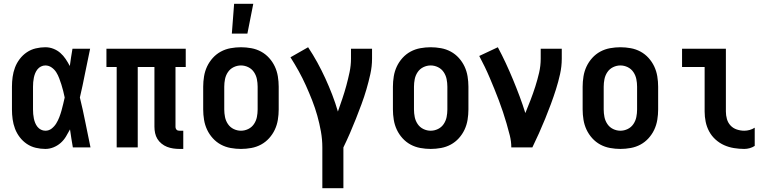

<svg xmlns="http://www.w3.org/2000/svg" viewBox="-20 -777 4040 1012"><path d="M219 8Q194 8 168.5 2Q143 -4 121.5 -18.5Q100 -33 84 -54Q68 -75 59 -99Q50 -123 46.5 -148.5Q43 -174 43 -200V-320Q43 -346 46.5 -371.5Q50 -397 59 -421Q68 -445 84 -466Q100 -487 121.5 -501.5Q143 -516 168.5 -522Q194 -528 219 -528Q241 -528 261.5 -520Q282 -512 298 -498Q314 -484 326 -466Q338 -448 348 -429Q351 -452 354.5 -474.5Q358 -497 362 -520H455Q441 -456 428.5 -391.5Q416 -327 401 -263Q417 -198 430 -132Q443 -66 457 0H364Q360 -24 356 -48Q352 -72 349 -95Q339 -76 327.5 -57Q316 -38 299.5 -23.5Q283 -9 262 -0.5Q241 8 219 8ZM219 -88Q238 -88 252.5 -99.5Q267 -111 276.5 -126.5Q286 -142 292.5 -159Q299 -176 304 -193.5Q309 -211 313 -228.5Q317 -246 321 -263Q317 -281 313 -298Q309 -315 303.5 -331.5Q298 -348 292 -364.5Q286 -381 276.5 -396Q267 -411 252 -421.5Q237 -432 219 -432Q207 -432 196 -426.5Q185 -421 177.5 -411.5Q170 -402 165.5 -391Q161 -380 158.5 -368Q156 -356 155 -344Q154 -332 154 -320V-200Q154 -188 155 -176Q156 -164 158.5 -152Q161 -140 165.5 -129Q170 -118 177.5 -108.5Q185 -99 196 -93.5Q207 -88 219 -88Z M946 8H926Q909 8 892.5 5.5Q876 3 860.5 -3Q845 -9 831.5 -20Q818 -31 809.5 -45Q801 -59 797.5 -75.5Q794 -92 794 -109V-424H706V0H595V-424H541V-520H959V-424H905V-109Q905 -104 906.5 -100Q908 -96 911 -93Q914 -90 918 -89Q922 -88 926 -88H946Z M1250 8Q1223 8 1195.5 3Q1168 -2 1144 -15Q1120 -28 1101.5 -48.5Q1083 -69 1071.5 -93.5Q1060 -118 1055.5 -145.5Q1051 -173 1051 -200V-320Q1051 -347 1055.5 -374.5Q1060 -402 1071.5 -426.5Q1083 -451 1101.5 -471.5Q1120 -492 1144 -505Q1168 -518 1195.5 -523Q1223 -528 1250 -528Q1277 -528 1304.5 -523Q1332 -518 1356 -505Q1380 -492 1398.5 -471.5Q1417 -451 1428.5 -426.5Q1440 -402 1444.5 -374.5Q1449 -347 1449 -320V-200Q1449 -173 1444.5 -145.5Q1440 -118 1428.5 -93.5Q1417 -69 1398.5 -48.5Q1380 -28 1356 -15Q1332 -2 1304.5 3Q1277 8 1250 8ZM1250 -88Q1270 -88 1288.5 -97Q1307 -106 1318.5 -123Q1330 -140 1334 -160Q1338 -180 1338 -200V-320Q1338 -340 1334 -360Q1330 -380 1318.5 -397Q1307 -414 1288.5 -423Q1270 -432 1250 -432Q1230 -432 1211.5 -423Q1193 -414 1181.5 -397Q1170 -380 1166 -360Q1162 -340 1162 -320V-200Q1162 -180 1166 -160Q1170 -140 1181.5 -123Q1193 -106 1211.5 -97Q1230 -88 1250 -88ZM1202 -600 1214 -757H1315L1284 -600Z M1679 215V0Q1679 -42 1671.5 -84Q1664 -126 1652.5 -167Q1641 -208 1625.5 -247.5Q1610 -287 1592.5 -326Q1575 -365 1554.5 -402Q1534 -439 1511 -475L1604 -528Q1630 -489 1652.5 -448Q1675 -407 1694.5 -364.5Q1714 -322 1731 -278Q1748 -234 1761 -189Q1773 -223 1784.5 -257Q1796 -291 1805.5 -326Q1815 -361 1822.5 -396.5Q1830 -432 1830 -468V-520H1941V-468Q1941 -427 1932 -386.5Q1923 -346 1911.5 -306.5Q1900 -267 1885.5 -228Q1871 -189 1856 -151Q1841 -113 1824.5 -75Q1808 -37 1790 0V215Z M2250 8Q2223 8 2195.5 3Q2168 -2 2144 -15Q2120 -28 2101.5 -48.5Q2083 -69 2071.5 -93.5Q2060 -118 2055.5 -145.5Q2051 -173 2051 -200V-320Q2051 -347 2055.5 -374.5Q2060 -402 2071.5 -426.5Q2083 -451 2101.5 -471.5Q2120 -492 2144 -505Q2168 -518 2195.5 -523Q2223 -528 2250 -528Q2277 -528 2304.5 -523Q2332 -518 2356 -505Q2380 -492 2398.5 -471.5Q2417 -451 2428.5 -426.5Q2440 -402 2444.5 -374.5Q2449 -347 2449 -320V-200Q2449 -173 2444.5 -145.5Q2440 -118 2428.5 -93.5Q2417 -69 2398.5 -48.5Q2380 -28 2356 -15Q2332 -2 2304.5 3Q2277 8 2250 8ZM2250 -88Q2270 -88 2288.5 -97Q2307 -106 2318.5 -123Q2330 -140 2334 -160Q2338 -180 2338 -200V-320Q2338 -340 2334 -360Q2330 -380 2318.5 -397Q2307 -414 2288.5 -423Q2270 -432 2250 -432Q2230 -432 2211.5 -423Q2193 -414 2181.5 -397Q2170 -380 2166 -360Q2162 -340 2162 -320V-200Q2162 -180 2166 -160Q2170 -140 2181.5 -123Q2193 -106 2211.5 -97Q2230 -88 2250 -88Z M2675 0Q2675 -32 2667 -63.5Q2659 -95 2650 -126Q2641 -157 2631 -187Q2621 -217 2609.5 -247.5Q2598 -278 2586 -307.5Q2574 -337 2561.5 -366.5Q2549 -396 2535 -425Q2521 -454 2506 -482L2604 -528Q2626 -487 2646 -444Q2666 -401 2684 -357.5Q2702 -314 2718.5 -270Q2735 -226 2749 -181Q2763 -215 2776.5 -250Q2790 -285 2801.5 -321Q2813 -357 2821.5 -393.5Q2830 -430 2830 -468V-520H2941V-468Q2941 -427 2932 -386.5Q2923 -346 2910.5 -306.5Q2898 -267 2883.5 -228Q2869 -189 2853.5 -151Q2838 -113 2821 -75Q2804 -37 2786 0Z M3250 8Q3223 8 3195.5 3Q3168 -2 3144 -15Q3120 -28 3101.5 -48.5Q3083 -69 3071.5 -93.5Q3060 -118 3055.5 -145.5Q3051 -173 3051 -200V-320Q3051 -347 3055.5 -374.5Q3060 -402 3071.5 -426.5Q3083 -451 3101.5 -471.5Q3120 -492 3144 -505Q3168 -518 3195.5 -523Q3223 -528 3250 -528Q3277 -528 3304.5 -523Q3332 -518 3356 -505Q3380 -492 3398.5 -471.5Q3417 -451 3428.5 -426.5Q3440 -402 3444.5 -374.5Q3449 -347 3449 -320V-200Q3449 -173 3444.5 -145.5Q3440 -118 3428.5 -93.5Q3417 -69 3398.5 -48.5Q3380 -28 3356 -15Q3332 -2 3304.5 3Q3277 8 3250 8ZM3250 -88Q3270 -88 3288.5 -97Q3307 -106 3318.5 -123Q3330 -140 3334 -160Q3338 -180 3338 -200V-320Q3338 -340 3334 -360Q3330 -380 3318.5 -397Q3307 -414 3288.5 -423Q3270 -432 3250 -432Q3230 -432 3211.5 -423Q3193 -414 3181.5 -397Q3170 -380 3166 -360Q3162 -340 3162 -320V-200Q3162 -180 3166 -160Q3170 -140 3181.5 -123Q3193 -106 3211.5 -97Q3230 -88 3250 -88Z M3903 8Q3876 8 3848.5 3.5Q3821 -1 3796.5 -12Q3772 -23 3751.5 -41.5Q3731 -60 3718 -84Q3705 -108 3699.5 -135Q3694 -162 3694 -189V-424H3575V-520H3806V-189Q3806 -169 3811.5 -149.5Q3817 -130 3830.5 -115.5Q3844 -101 3863.5 -94.5Q3883 -88 3903 -88Q3917 -88 3931.5 -92Q3946 -96 3958 -104V-8Q3946 0 3931.5 4Q3917 8 3903 8Z"/></svg>

Font: Moesevka
Style: Bold
Weight: 700
Monospace: yes
Designer: Belleve Invis
Foundry: Belleve Invis
Version: Version 32.5.0; ttfautohint (v1.8.4)